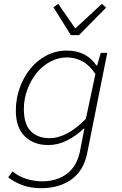

<svg xmlns="http://www.w3.org/2000/svg" viewBox="-20 -757 640 1006"><path d="M197 229Q141 229 97.5 213Q54 197 23 172L46 141Q76 167 117.5 180Q159 193 201 193Q278 193 330.5 153.5Q383 114 399 36L422 -83H418Q379 -45 331 -21Q283 3 233 3Q156 3 109.5 -43Q63 -89 63 -177Q63 -240 83.5 -297Q104 -354 139.5 -397.5Q175 -441 224 -466.5Q273 -492 330 -492Q384 -492 423.5 -470.5Q463 -449 485 -414H489L508 -480H542L437 45Q418 139 353 184Q288 229 197 229ZM240 -33Q286 -33 335.5 -60Q385 -87 430 -135L480 -369Q449 -416 411.5 -436Q374 -456 331 -456Q283 -456 241.5 -433Q200 -410 170 -372Q140 -334 122.5 -285.5Q105 -237 105 -185Q105 -107 141 -70Q177 -33 240 -33ZM351 -573 260 -719 285 -737 373 -610H377L514 -737L536 -717L394 -573Z"/></svg>

Font: Source Code Pro Light
Style: Italic
Weight: 300
Italic angle: -11°
Monospace: yes
Designer: Paul D. Hunt, Teo Tuominen
Foundry: Adobe Systems Incorporated
Version: Version 1.050;PS 1.000;hotconv 16.6.51;makeotf.lib2.5.65220